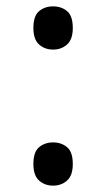

<svg xmlns="http://www.w3.org/2000/svg" viewBox="-20 -570 334 604"><path d="M147 -414Q121 -414 103 -430Q85 -446 85 -482Q85 -520 103 -535Q121 -550 147 -550Q173 -550 191 -535Q209 -520 209 -482Q209 -446 191 -430Q173 -414 147 -414ZM147 14Q121 14 103 -2Q85 -18 85 -54Q85 -92 103 -107Q121 -122 147 -122Q173 -122 191 -107Q209 -92 209 -54Q209 -18 191 -2Q173 14 147 14Z"/></svg>

Font: Noto Sans Gujarati
Style: Regular
Weight: 400
Designer: Jelle Bosma - Monotype Design Team, Universal Thirst
Foundry: Monotype Imaging Inc.
Version: Version 2.102